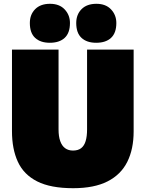

<svg xmlns="http://www.w3.org/2000/svg" viewBox="-20 -974 766 1010"><path d="M365 16Q246 16 175.5 -19.8Q105 -55.5 74 -122.8Q43 -190 43 -284Q43 -301.5 43 -332.5Q43 -363.5 43 -400.8Q43 -438 43 -474Q43 -545.5 43 -600.5Q43 -655.5 43 -713H288Q288 -655.5 288 -600.5Q288 -545.5 288 -474V-293Q288 -256.5 296.8 -231.8Q305.5 -207 322.5 -194.5Q339.5 -182 364 -182Q390.5 -182 406.8 -194.5Q423 -207 430.5 -231.8Q438 -256.5 438 -293V-474Q438 -545.5 438 -600.5Q438 -655.5 438 -713H683Q683 -655.5 683 -600.5Q683 -545.5 683 -474Q683 -438 683 -400Q683 -362 683 -330.5Q683 -299 683 -283Q683 -189.5 649.5 -122.5Q616 -55.5 545.8 -19.8Q475.5 16 365 16ZM486 -749Q436.5 -749 408.8 -774.8Q381 -800.5 381 -853Q381 -897.5 409 -925.8Q437 -954 487 -954Q536.5 -954 564.2 -924.5Q592 -895 592 -853Q592 -800.5 564.2 -774.8Q536.5 -749 486 -749ZM242 -749Q192.5 -749 164.8 -774.8Q137 -800.5 137 -853Q137 -897.5 165 -925.8Q193 -954 243 -954Q292.5 -954 320.2 -924.5Q348 -895 348 -853Q348 -800.5 320.2 -774.8Q292.5 -749 242 -749Z"/></svg>

Font: Commissioner Thin Black
Style: Regular
Weight: 900
Version: Version 1.000